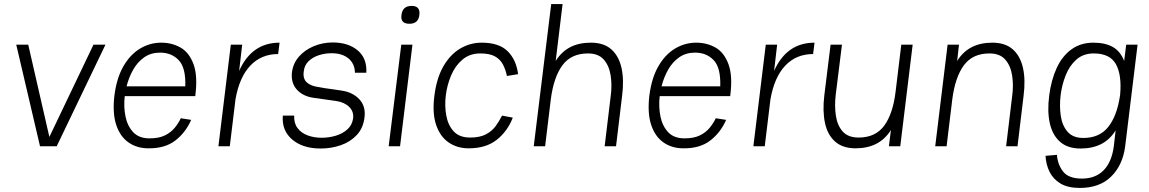

<svg xmlns="http://www.w3.org/2000/svg" viewBox="-20 -720 5657 945"><path d="M177 0 60 -500H119L223 -46L440 -500H499L259 0Z M870 -138 921 -130Q894 -68 843 -28.5Q792 11 710 10Q654 10 612.5 -19Q571 -48 552 -105.5Q533 -163 543 -249Q554 -336 587.5 -394Q621 -452 669.5 -481Q718 -510 774 -510Q826 -510 868.5 -486Q911 -462 932.5 -404Q954 -346 941 -247H594Q588 -195 597.5 -147.5Q607 -100 635.5 -69.5Q664 -39 716 -39Q762 -39 791.5 -53.5Q821 -68 839.5 -90.5Q858 -113 870 -138ZM768 -461Q723 -461 690 -438Q657 -415 635.5 -377Q614 -339 603 -295H892Q895 -387 859.5 -424Q824 -461 768 -461Z M1055 0 1116 -500H1172L1157 -371Q1219 -510 1356 -510L1349 -454Q1266 -454 1212 -397Q1158 -340 1139 -231L1111 0Z M1558 11Q1470 11 1418 -33.5Q1366 -78 1372 -151H1428Q1426 -114 1444.5 -89.5Q1463 -65 1494.5 -53.5Q1526 -42 1563 -42Q1599 -42 1632.5 -52Q1666 -62 1689.5 -83Q1713 -104 1718 -137Q1722 -171 1698.5 -194Q1675 -217 1634 -223Q1607 -227 1580.5 -230.5Q1554 -234 1527 -238Q1472 -245 1441.5 -278.5Q1411 -312 1417 -365Q1423 -409 1451.5 -441.5Q1480 -474 1524 -492.5Q1568 -511 1618 -511Q1694 -511 1740.5 -472Q1787 -433 1783 -362H1727Q1726 -407 1695 -432.5Q1664 -458 1612 -458Q1580 -458 1550 -448.5Q1520 -439 1499 -419Q1478 -399 1475 -368Q1470 -333 1490 -314.5Q1510 -296 1551 -291Q1559 -289 1579 -286Q1599 -283 1622 -280Q1645 -277 1662 -274Q1716 -266 1748.5 -231.5Q1781 -197 1774 -142Q1768 -90 1736.5 -56Q1705 -22 1658 -5.5Q1611 11 1558 11Z M1956 -646Q1961 -691 2006 -691Q2050 -691 2044 -646Q2039 -603 1995 -603Q1950 -603 1956 -646ZM1955 -500H2010L1949 0H1893Z M2287 10Q2230 10 2188 -19Q2146 -48 2126.5 -105.5Q2107 -163 2118 -249Q2129 -336 2162.5 -394Q2196 -452 2245 -481Q2294 -510 2351 -510Q2436 -510 2478.5 -468Q2521 -426 2530 -355L2475 -346Q2469 -376 2456 -401.5Q2443 -427 2417 -442Q2391 -457 2344 -457Q2292 -457 2256 -426.5Q2220 -396 2200 -348Q2180 -300 2174 -249Q2168 -199 2176.5 -151.5Q2185 -104 2213 -73.5Q2241 -43 2294 -43Q2342 -43 2372 -59Q2402 -75 2420 -100Q2438 -125 2451 -151L2504 -141Q2478 -74 2425 -32Q2372 10 2287 10Z M2986 -249Q2993 -301 2985.5 -349Q2978 -397 2951.5 -427Q2925 -457 2874 -457Q2791 -457 2748 -398.5Q2705 -340 2691 -231L2663 0H2607L2693 -700H2749L2715 -420Q2744 -466 2787 -488Q2830 -510 2888 -510Q2952 -510 2989 -477Q3026 -444 3039 -385.5Q3052 -327 3042 -249L3012 0H2956Z M3503 -138 3554 -130Q3527 -68 3476 -28.5Q3425 11 3343 10Q3287 10 3245.5 -19Q3204 -48 3185 -105.5Q3166 -163 3176 -249Q3187 -336 3220.5 -394Q3254 -452 3302.5 -481Q3351 -510 3407 -510Q3459 -510 3501.5 -486Q3544 -462 3565.5 -404Q3587 -346 3574 -247H3227Q3221 -195 3230.5 -147.5Q3240 -100 3268.5 -69.5Q3297 -39 3349 -39Q3395 -39 3424.5 -53.5Q3454 -68 3472.5 -90.5Q3491 -113 3503 -138ZM3401 -461Q3356 -461 3323 -438Q3290 -415 3268.5 -377Q3247 -339 3236 -295H3525Q3528 -387 3492.5 -424Q3457 -461 3401 -461Z M3688 0 3749 -500H3805L3790 -371Q3852 -510 3989 -510L3982 -454Q3899 -454 3845 -397Q3791 -340 3772 -231L3744 0Z M4093 -251Q4087 -199 4094 -151Q4101 -103 4127.5 -73Q4154 -43 4206 -43Q4289 -43 4332 -101.5Q4375 -160 4388 -269L4416 -500H4472L4411 0H4355L4365 -80Q4336 -34 4292.5 -12Q4249 10 4191 10Q4128 10 4090.5 -23Q4053 -56 4040.5 -114.5Q4028 -173 4037 -249L4068 -500H4124Z M4583 0 4644 -500H4700L4691 -420Q4720 -466 4763 -488Q4806 -510 4864 -510Q4928 -510 4965 -477Q5002 -444 5015 -385.5Q5028 -327 5018 -249L4988 0H4932L4962 -249Q4969 -301 4961.5 -349Q4954 -397 4927.5 -427Q4901 -457 4850 -457Q4767 -457 4724 -398.5Q4681 -340 4667 -231L4639 0Z M5518 0Q5506 93 5449 149Q5392 205 5295 205Q5236 205 5200 183.5Q5164 162 5146 126Q5128 90 5126 47L5182 42Q5186 91 5213 125Q5240 159 5305 159Q5372 159 5412 118Q5452 77 5462 0L5471 -78Q5442 -32 5399 -10.5Q5356 11 5298 11Q5235 11 5197.5 -22Q5160 -55 5147 -113.5Q5134 -172 5144 -249V-250Q5154 -327 5181 -385.5Q5208 -444 5253.5 -477Q5299 -510 5362 -510Q5420 -510 5457.5 -488.5Q5495 -467 5513 -420L5523 -500H5579ZM5363 -457Q5312 -457 5278 -427Q5244 -397 5225 -349Q5206 -301 5200 -249Q5194 -197 5201 -149.5Q5208 -102 5234.5 -71.5Q5261 -41 5312 -41Q5391 -41 5434 -94.5Q5477 -148 5492 -246L5493 -252Q5502 -351 5472.5 -404Q5443 -457 5363 -457Z"/></svg>

Font: Haskoy Light
Style: Italic
Weight: 300
Designer: Ertekin Erdin
Foundry: Ertekin Erdin
Version: Version 2.000; ttfautohint (v1.8.4.7-5d5b)